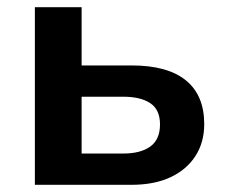

<svg xmlns="http://www.w3.org/2000/svg" viewBox="-20 -514 629 534"><path d="M77 0V-494H207V-332H346Q446 -332 497 -290.5Q548 -249 548 -169Q548 -118 523.5 -80Q499 -42 454 -21Q409 0 346 0ZM207 -87H323Q371 -87 398 -106.5Q425 -126 425 -168Q425 -209 398 -227Q371 -245 323 -245H207Z"/></svg>

Font: Nunito Sans 10pt
Style: Bold
Weight: 700
Designer: Vernon Adams
Foundry: Vernon Adams
Version: Version 3.101;gftools[0.9.27]